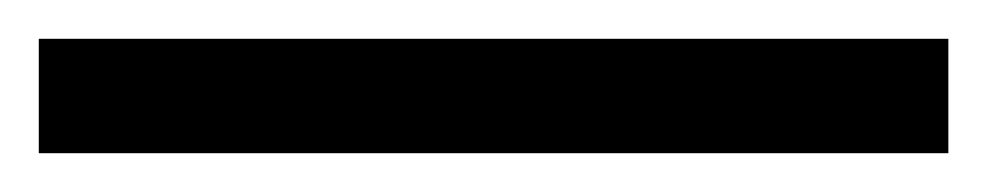

<svg xmlns="http://www.w3.org/2000/svg" viewBox="-25 63 509 99"><path d="M-5 142V83H464V142Z"/></svg>

Font: Noto Serif Toto SemiBold
Style: Regular
Weight: 600
Designer: Monotype Design Team
Foundry: Monotype Imaging Inc.
Version: Version 2.001; ttfautohint (v1.8.4.7-5d5b)